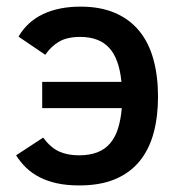

<svg xmlns="http://www.w3.org/2000/svg" viewBox="-20 -547 550 582"><path d="M36.1 -436Q63 -481.9 110.8 -504.4Q158.7 -526.9 224.1 -526.9Q284.7 -526.9 329.1 -507.6Q373.5 -488.3 402.3 -452.9Q431.2 -417.5 445.1 -366.9Q459 -316.4 459 -253.9Q459 -193.8 445.8 -144.5Q432.6 -95.2 404.1 -59.6Q375.5 -23.9 330.1 -4.4Q284.7 15.1 220.2 15.1Q183.1 15.1 153.6 8.8Q124 2.4 100.6 -9.5Q77.1 -21.5 59.6 -38.3Q42 -55.2 28.8 -76.2L110.8 -129.9Q133.3 -99.6 158.9 -87.9Q184.6 -76.2 219.2 -76.2Q252 -76.2 275.4 -85.4Q298.8 -94.7 314.2 -113Q329.6 -131.3 337.9 -158Q346.2 -184.6 349.1 -219.2H107.9V-298.8H348.1Q341.3 -369.1 310.8 -402.1Q280.3 -435.1 223.1 -435.1Q184.1 -435.1 159.7 -421.1Q135.3 -407.2 117.2 -380.9Z"/></svg>

Font: Lorenzo Sans Medium
Style: Regular
Weight: 500
Foundry: Intel Corporation
Version: Version 1.00; ttfautohint (v1.5)